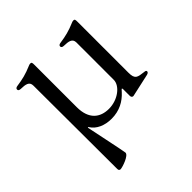

<svg xmlns="http://www.w3.org/2000/svg" viewBox="-179 -566 902 902"><g transform="rotate(-45 271.5 -115.0)"><path d="M248.2 13.1C301.1 13.1 340.6 -9.2 370 -41.5L377.1 -49.4C382.8 -55 384.2 -54.7 384.6 -46.5C384.6 -41.9 384.6 -37.6 384.6 -33V-5.7C384.2 3.2 387.1 9.9 396 9.9C400.2 9.9 419.7 3.9 511.4 -15.6C519.2 -17.4 523.8 -21.7 523.8 -26.3C523.8 -33.7 517 -33.7 511.4 -34.4C471.9 -39.1 457 -40.5 457 -84.5V-421.5C457 -436.8 456.3 -441.1 447.1 -441.1C442.8 -441.1 438.6 -439.3 434.3 -437.5C397 -421.5 369.3 -414.8 331.3 -409.4C322.8 -408.4 317.1 -404.8 317.1 -398.4C317.1 -391 323.2 -388.5 331.3 -388.1C362.9 -387.4 384.2 -383.9 384.6 -358V-109C384.6 -70.7 333.5 -28.8 272.4 -28.8C214.8 -28.8 170.8 -60.7 170.8 -141.7V-421.5C170.8 -436.8 170.1 -441.1 160.9 -441.1C156.6 -441.1 152.3 -439.3 148.1 -437.5C110.8 -421.5 83.1 -414.8 45.1 -409.4C36.6 -408.4 30.9 -404.8 30.9 -398.4C30.9 -391 36.9 -388.5 45.1 -388.1C77.1 -387.4 98.7 -383.9 98.4 -356.5C100.1 183.9 99.8 187.5 100.1 197.4C99.8 208.1 104.4 209.5 110.4 210.6C125.4 209.5 181.8 190.7 181.8 171.5C181.8 163.4 139.9 -32.7 139.9 -34.8C139.9 -36.9 140.6 -37.6 141.3 -37.6C142.8 -37.6 143.5 -36.9 144.5 -35.2C164.1 -3.6 203.1 13.1 248.2 13.1Z"/></g></svg>

Font: Margiela Serif
Style: Regular
Weight: 400
Designer: Andreas Faust, Stefan Endress
Version: Version 1.002;FEAKit 1.0